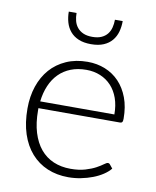

<svg xmlns="http://www.w3.org/2000/svg" viewBox="-81 -771 684 840"><g transform="rotate(10 261.0 -351.0)"><path d="M431 -299Q431 -339 419.8 -370.8Q408.5 -402.5 388 -424.5Q367.5 -446.5 339.2 -458.2Q311 -470 277 -470Q238.5 -470 208 -458Q177.5 -446 155.2 -423.5Q133 -401 119.5 -369.5Q106 -338 101.5 -299ZM99 -268.5V-259Q99 -203 112 -160.5Q125 -118 149 -89.2Q173 -60.5 207 -46Q241 -31.5 283 -31.5Q320.5 -31.5 348 -39.8Q375.5 -48 394.2 -58.2Q413 -68.5 424 -76.8Q435 -85 440 -85Q446.5 -85 450 -80L463 -64Q451 -49 431.2 -36Q411.5 -23 387.2 -13.8Q363 -4.5 335.2 1Q307.5 6.5 279.5 6.5Q228.5 6.5 186.5 -11.2Q144.5 -29 114.5 -63Q84.5 -97 68.2 -146.2Q52 -195.5 52 -259Q52 -312.5 67.2 -357.8Q82.5 -403 111.2 -435.8Q140 -468.5 181.8 -487Q223.5 -505.5 276.5 -505.5Q318.5 -505.5 354.5 -491Q390.5 -476.5 417 -448.8Q443.5 -421 458.8 -380.5Q474 -340 474 -287.5Q474 -276.5 471 -272.5Q468 -268.5 461 -268.5ZM276.5 -584Q243.5 -584 220.8 -593.8Q198 -603.5 183.8 -620.5Q169.5 -637.5 163 -660Q156.5 -682.5 156.5 -707.5H191Q191 -689 195.2 -672.5Q199.5 -656 209.8 -643.5Q220 -631 236.2 -623.8Q252.5 -616.5 276.5 -616.5Q300.5 -616.5 316.8 -623.8Q333 -631 343 -643.5Q353 -656 357.2 -672.5Q361.5 -689 361.5 -707.5H396Q396 -682.5 389.8 -660Q383.5 -637.5 369.2 -620.5Q355 -603.5 332.2 -593.8Q309.5 -584 276.5 -584Z"/></g></svg>

Font: LatoLatin Light
Style: Regular
Weight: 300
Designer: Lukasz Dziedzic with Adam Twardoch and Botio Nikoltchev
Foundry: tyPoland Lukasz Dziedzic
Version: Version 2.015; 2015-08-06; http://www.latofonts.com/